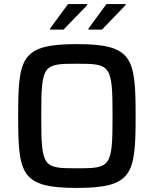

<svg xmlns="http://www.w3.org/2000/svg" viewBox="-20 -912 753 940"><path d="M225 -772V-767H291L407 -887V-892H313ZM413 -772V-767H479L595 -887V-892H501ZM356 8C630 8 644 -59 644 -344C644 -629 630 -696 356 -696C82 -696 69 -629 69 -344C69 -59 82 8 356 8ZM356 -88C190 -88 182 -93 182 -344C182 -595 190 -600 356 -600C522 -600 531 -595 531 -344C531 -93 522 -88 356 -88Z"/></svg>

Font: Saira UNSAM Medium
Style: Regular
Weight: 500
Designer: Hector Gatti with collaboration of the Omnibus-Type team
Foundry: Omnibus-Type
Version: Version 0.072;PS 000.072;hotconv 1.0.88;makeotf.lib2.5.64775